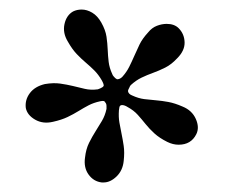

<svg xmlns="http://www.w3.org/2000/svg" viewBox="-20 -679 477 402"><path d="M290 -611Q298 -621 308.5 -625Q319 -629 329 -629Q345 -629 354 -620Q366 -608 366.5 -590.5Q367 -573 351 -557Q339 -544 326 -537.5Q313 -531 300.5 -526.5Q288 -522 276.5 -516.5Q265 -511 254 -501Q252 -499 251 -496Q250 -494 249 -492Q248 -490 248 -488Q249 -482 257 -479Q270 -473 282 -471.5Q294 -470 306.5 -469Q319 -468 332.5 -465.5Q346 -463 362 -456Q382 -448 390 -430Q398 -412 391 -398Q380 -376 354 -376Q342 -376 330 -382Q314 -390 303.5 -399.5Q293 -409 285 -419Q277 -429 268.5 -438.5Q260 -448 247 -455Q244 -457 241 -458Q235 -460 232 -458Q230 -456 230 -454.5Q230 -453 229 -448Q228 -434 230 -422.5Q232 -411 234.5 -399Q237 -387 239 -373.5Q241 -360 239 -342Q237 -322 224 -309.5Q211 -297 197 -297H193Q176 -299 165.5 -313.5Q155 -328 158 -349Q160 -367 166.5 -380Q173 -393 180 -404Q187 -415 193.5 -426Q200 -437 203 -451Q203 -454 203 -457Q203 -462 200 -465Q199 -469 190 -467Q176 -464 165.5 -458.5Q155 -453 144.5 -446.5Q134 -440 121.5 -434Q109 -428 91 -424Q70 -419 53.5 -428.5Q37 -438 34 -453Q32 -470 42.5 -484Q53 -498 74 -503Q92 -506 106 -504Q120 -502 132.5 -499Q145 -496 157.5 -493Q170 -490 185 -492Q188 -493 190 -494Q195 -496 197 -499Q198 -502 193 -511Q186 -523 177.5 -531.5Q169 -540 159.5 -548Q150 -556 140.5 -566Q131 -576 122 -592Q111 -610 115 -628.5Q119 -647 133 -655Q141 -659 151 -659Q162 -659 173 -652.5Q184 -646 192 -632Q201 -616 203 -602Q205 -588 205.5 -575Q206 -562 207.5 -549.5Q209 -537 215 -524Q216 -521 218 -519Q221 -515 225 -513Q231 -513 236 -518Q245 -528 250.5 -539Q256 -550 261 -561.5Q266 -573 272 -585.5Q278 -598 290 -611Z"/></svg>

Font: Vermiglione SemiBold
Style: Regular
Weight: 600
Version: Version 1.000